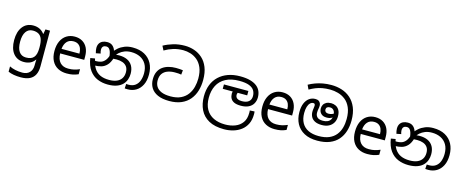

<svg xmlns="http://www.w3.org/2000/svg" viewBox="-49 -1713 6825 2829"><g transform="rotate(15 3363.5 -298.0)"><path d="M275 -546Q328 -546 370.5 -526Q413 -506 443 -465H448L460 -536H530V9Q530 85 504 136.5Q478 188 425 214Q372 240 290 240Q232 240 183.5 231.5Q135 223 97 206V125Q135 145 186 156Q237 167 295 167Q364 167 403.5 126.5Q443 86 443 16V-5Q443 -17 444 -39.5Q445 -62 446 -71H442Q414 -30 372.5 -10Q331 10 276 10Q172 10 113.5 -63Q55 -136 55 -267Q55 -395 113.5 -470.5Q172 -546 275 -546ZM287 -472Q220 -472 183 -418.5Q146 -365 146 -266Q146 -167 182.5 -114.5Q219 -62 289 -62Q330 -62 359 -72.5Q388 -83 407 -105.5Q426 -128 435 -163Q444 -198 444 -246V-267Q444 -340 427.5 -385Q411 -430 376 -451Q341 -472 287 -472Z M907 -546Q976 -546 1025.5 -516Q1075 -486 1101.5 -431.5Q1128 -377 1128 -304V-251H761Q763 -160 807.5 -112.5Q852 -65 932 -65Q983 -65 1022.5 -74.5Q1062 -84 1104 -102V-25Q1063 -7 1023 1.5Q983 10 928 10Q852 10 793.5 -21Q735 -52 702.5 -113.5Q670 -175 670 -264Q670 -352 699.5 -415Q729 -478 782.5 -512Q836 -546 907 -546ZM906 -474Q843 -474 806.5 -433.5Q770 -393 763 -321H1036Q1036 -367 1022 -401Q1008 -435 979.5 -454.5Q951 -474 906 -474Z M1555 11Q1470 11 1397.5 -19Q1325 -49 1275 -117Q1225 -185 1207 -300L1277 -312Q1293 -224 1327.5 -168.5Q1362 -113 1418.5 -86.5Q1475 -60 1557 -60Q1626 -60 1673 -80.5Q1720 -101 1744.5 -139.5Q1769 -178 1769 -231Q1769 -285 1745.5 -317.5Q1722 -350 1681 -365Q1640 -380 1589 -380Q1555 -380 1529 -377.5Q1503 -375 1477 -368L1482 -420Q1501 -429 1531 -438.5Q1561 -448 1607 -448Q1681 -448 1733.5 -423Q1786 -398 1814 -349Q1842 -300 1842 -229Q1842 -185 1827.5 -142Q1813 -99 1780.5 -64.5Q1748 -30 1692.5 -9.5Q1637 11 1555 11ZM1860 3Q1847 3 1836.5 2.5Q1826 2 1813 1L1817 -68Q1823 -67 1834.5 -66.5Q1846 -66 1851 -66Q1916 -66 1955.5 -96Q1995 -126 2013 -176.5Q2031 -227 2031 -288Q2031 -370 1998 -426.5Q1965 -483 1906.5 -512Q1848 -541 1771 -541Q1713 -541 1668.5 -523.5Q1624 -506 1591 -476.5Q1558 -447 1534 -410L1542 -392Q1520 -317 1482.5 -277.5Q1445 -238 1396.5 -224Q1348 -210 1292 -210Q1282 -210 1266.5 -212.5Q1251 -215 1239 -221L1240 -286Q1254 -282 1272.5 -280Q1291 -278 1303 -278Q1340 -278 1374.5 -289Q1409 -300 1438 -335Q1467 -370 1486 -443L1496 -467Q1521 -504 1559.5 -537Q1598 -570 1651.5 -591Q1705 -612 1773 -612Q1881 -612 1955 -571Q2029 -530 2067.5 -457.5Q2106 -385 2106 -289Q2106 -193 2073 -128Q2040 -63 1984.5 -30Q1929 3 1860 3ZM1389 -592Q1438 -592 1467.5 -568.5Q1497 -545 1511.5 -509Q1526 -473 1529 -434L1474 -398Q1470 -432 1461.5 -461Q1453 -490 1436 -508Q1419 -526 1390 -526Q1362 -526 1344.5 -510Q1327 -494 1327 -459Q1327 -443 1330.5 -429.5Q1334 -416 1338 -403L1268 -389Q1262 -409 1258.5 -429.5Q1255 -450 1255 -467Q1255 -508 1271.5 -535.5Q1288 -563 1318.5 -577.5Q1349 -592 1389 -592Z M2493 11Q2386 11 2316 -20.5Q2246 -52 2212 -108Q2178 -164 2178 -238Q2178 -306 2201 -353.5Q2224 -401 2264 -430Q2304 -459 2356 -472.5Q2408 -486 2465 -486Q2497 -486 2525 -484Q2553 -482 2572 -479L2565 -411Q2542 -415 2521.5 -416.5Q2501 -418 2466 -418Q2407 -418 2358 -400.5Q2309 -383 2280 -343.5Q2251 -304 2251 -238Q2251 -186 2275.5 -146Q2300 -106 2353.5 -83Q2407 -60 2493 -60Q2588 -60 2652 -91.5Q2716 -123 2753.5 -175.5Q2791 -228 2807 -291.5Q2823 -355 2823 -418Q2823 -519 2794 -586Q2765 -653 2717.5 -692.5Q2670 -732 2614 -749Q2558 -766 2504 -766Q2422 -766 2352 -744.5Q2282 -723 2220 -686L2187 -751Q2253 -788 2334 -812Q2415 -836 2509 -836Q2584 -836 2653.5 -812.5Q2723 -789 2778.5 -739Q2834 -689 2866 -609.5Q2898 -530 2898 -418Q2898 -330 2875 -252.5Q2852 -175 2803 -115.5Q2754 -56 2677 -22.5Q2600 11 2493 11Z M3380 204Q3238 204 3147.5 154Q3057 104 3013.5 15.5Q2970 -73 2970 -189Q2970 -287 3000.5 -365Q3031 -443 3089 -498Q3147 -553 3229 -582.5Q3311 -612 3414 -612Q3504 -612 3567 -594Q3630 -576 3669 -544.5Q3708 -513 3725.5 -470.5Q3743 -428 3743 -379Q3743 -326 3719.5 -284Q3696 -242 3648.5 -218.5Q3601 -195 3530 -195Q3465 -195 3427 -213Q3389 -231 3373 -262.5Q3357 -294 3357 -333Q3357 -349 3362 -365.5Q3367 -382 3374 -396L3417 -374L3375 -367H3210V-434H3583V-367H3402L3463 -398Q3447 -383 3438.5 -367.5Q3430 -352 3430 -334Q3430 -316 3438.5 -300Q3447 -284 3468.5 -274Q3490 -264 3529 -264Q3597 -264 3632.5 -294Q3668 -324 3668 -378Q3668 -426 3645.5 -463.5Q3623 -501 3568 -522.5Q3513 -544 3417 -544Q3293 -544 3210 -499.5Q3127 -455 3086 -375Q3045 -295 3045 -187Q3045 -83 3085.5 -11.5Q3126 60 3201 96Q3276 132 3378 132Q3461 132 3529.5 105.5Q3598 79 3638.5 22.5Q3679 -34 3679 -124Q3679 -129 3679 -141Q3679 -153 3677 -162L3749 -166Q3751 -155 3751.5 -144.5Q3752 -134 3752 -123Q3752 -38 3722 23.5Q3692 85 3639.5 125Q3587 165 3520.5 184.5Q3454 204 3380 204Z M4078 -546Q4147 -546 4196.5 -516Q4246 -486 4272.5 -431.5Q4299 -377 4299 -304V-251H3932Q3934 -160 3978.5 -112.5Q4023 -65 4103 -65Q4154 -65 4193.5 -74.5Q4233 -84 4275 -102V-25Q4234 -7 4194 1.5Q4154 10 4099 10Q4023 10 3964.5 -21Q3906 -52 3873.5 -113.5Q3841 -175 3841 -264Q3841 -352 3870.5 -415Q3900 -478 3953.5 -512Q4007 -546 4078 -546ZM4077 -474Q4014 -474 3977.5 -433.5Q3941 -393 3934 -321H4207Q4207 -367 4193 -401Q4179 -435 4150.5 -454.5Q4122 -474 4077 -474Z M4750 11Q4631 11 4550.5 -32.5Q4470 -76 4429.5 -152.5Q4389 -229 4389 -329Q4389 -409 4412.5 -464Q4436 -519 4476.5 -547.5Q4517 -576 4568 -576Q4602 -576 4620.5 -563Q4639 -550 4646.5 -532Q4654 -514 4654 -498Q4654 -470 4648.5 -445Q4643 -420 4643 -385Q4643 -346 4668.5 -320Q4694 -294 4756 -294Q4795 -294 4824.5 -306.5Q4854 -319 4870.5 -345.5Q4887 -372 4887 -414Q4887 -460 4866 -486Q4845 -512 4809 -512Q4781 -512 4765.5 -500Q4750 -488 4750 -464Q4750 -442 4765 -429Q4780 -416 4806 -416Q4838 -416 4861 -425Q4884 -434 4911 -455L4924 -410Q4900 -388 4871.5 -371Q4843 -354 4795 -354Q4740 -354 4710 -384.5Q4680 -415 4680 -464Q4680 -493 4693.5 -518.5Q4707 -544 4736 -560Q4765 -576 4811 -576Q4846 -576 4879 -560.5Q4912 -545 4933.5 -509.5Q4955 -474 4955 -413Q4955 -357 4930.5 -315.5Q4906 -274 4862 -251.5Q4818 -229 4757 -229Q4689 -229 4648.5 -250.5Q4608 -272 4590.5 -307Q4573 -342 4573 -382Q4573 -411 4577.5 -433.5Q4582 -456 4582 -475Q4582 -489 4577 -499.5Q4572 -510 4554 -510Q4528 -510 4506.5 -489Q4485 -468 4473 -429Q4461 -390 4461 -335Q4461 -246 4495 -184.5Q4529 -123 4594.5 -91.5Q4660 -60 4752 -60Q4848 -60 4912.5 -88Q4977 -116 5016 -165Q5055 -214 5072 -277Q5089 -340 5089 -409Q5089 -513 5058.5 -582.5Q5028 -652 4977 -692Q4926 -732 4865 -749Q4804 -766 4744 -766Q4676 -766 4623 -756Q4570 -746 4524.5 -727.5Q4479 -709 4433 -683L4402 -749Q4449 -775 4502 -794.5Q4555 -814 4615.5 -825Q4676 -836 4744 -836Q4828 -836 4903.5 -812Q4979 -788 5037.5 -736.5Q5096 -685 5130 -603.5Q5164 -522 5164 -407Q5164 -319 5140.5 -243Q5117 -167 5067.5 -110Q5018 -53 4939.5 -21Q4861 11 4750 11Z M5492 -546Q5561 -546 5610.5 -516Q5660 -486 5686.5 -431.5Q5713 -377 5713 -304V-251H5346Q5348 -160 5392.5 -112.5Q5437 -65 5517 -65Q5568 -65 5607.5 -74.5Q5647 -84 5689 -102V-25Q5648 -7 5608 1.5Q5568 10 5513 10Q5437 10 5378.5 -21Q5320 -52 5287.5 -113.5Q5255 -175 5255 -264Q5255 -352 5284.5 -415Q5314 -478 5367.5 -512Q5421 -546 5492 -546ZM5491 -474Q5428 -474 5391.5 -433.5Q5355 -393 5348 -321H5621Q5621 -367 5607 -401Q5593 -435 5564.5 -454.5Q5536 -474 5491 -474Z M6140 11Q6055 11 5982.5 -19Q5910 -49 5860 -117Q5810 -185 5792 -300L5862 -312Q5878 -224 5912.5 -168.5Q5947 -113 6003.5 -86.5Q6060 -60 6142 -60Q6211 -60 6258 -80.5Q6305 -101 6329.5 -139.5Q6354 -178 6354 -231Q6354 -285 6330.5 -317.5Q6307 -350 6266 -365Q6225 -380 6174 -380Q6140 -380 6114 -377.5Q6088 -375 6062 -368L6067 -420Q6086 -429 6116 -438.5Q6146 -448 6192 -448Q6266 -448 6318.5 -423Q6371 -398 6399 -349Q6427 -300 6427 -229Q6427 -185 6412.5 -142Q6398 -99 6365.5 -64.5Q6333 -30 6277.5 -9.5Q6222 11 6140 11ZM6445 3Q6432 3 6421.5 2.5Q6411 2 6398 1L6402 -68Q6408 -67 6419.5 -66.5Q6431 -66 6436 -66Q6501 -66 6540.5 -96Q6580 -126 6598 -176.5Q6616 -227 6616 -288Q6616 -370 6583 -426.5Q6550 -483 6491.5 -512Q6433 -541 6356 -541Q6298 -541 6253.5 -523.5Q6209 -506 6176 -476.5Q6143 -447 6119 -410L6127 -392Q6105 -317 6067.5 -277.5Q6030 -238 5981.5 -224Q5933 -210 5877 -210Q5867 -210 5851.5 -212.5Q5836 -215 5824 -221L5825 -286Q5839 -282 5857.5 -280Q5876 -278 5888 -278Q5925 -278 5959.5 -289Q5994 -300 6023 -335Q6052 -370 6071 -443L6081 -467Q6106 -504 6144.5 -537Q6183 -570 6236.5 -591Q6290 -612 6358 -612Q6466 -612 6540 -571Q6614 -530 6652.5 -457.5Q6691 -385 6691 -289Q6691 -193 6658 -128Q6625 -63 6569.5 -30Q6514 3 6445 3ZM5974 -592Q6023 -592 6052.5 -568.5Q6082 -545 6096.5 -509Q6111 -473 6114 -434L6059 -398Q6055 -432 6046.5 -461Q6038 -490 6021 -508Q6004 -526 5975 -526Q5947 -526 5929.5 -510Q5912 -494 5912 -459Q5912 -443 5915.5 -429.5Q5919 -416 5923 -403L5853 -389Q5847 -409 5843.5 -429.5Q5840 -450 5840 -467Q5840 -508 5856.5 -535.5Q5873 -563 5903.5 -577.5Q5934 -592 5974 -592Z"/></g></svg>

Font: sinhala25
Style: Book
Weight: 400
Designer: Jelle Bosma - Monotype Design Team
Foundry: Monotype Imaging Inc.
Version: Version 2.003